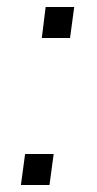

<svg xmlns="http://www.w3.org/2000/svg" viewBox="-20 -531 278 551"><path d="M181 -422H100L111 -511H193ZM122 0H40L52 -89H134Z"/></svg>

Font: Chivo Light Italic
Style: Regular
Weight: 300
Italic angle: -8.05°
Designer: Hector Gatti
Foundry: Omnibus-Type
Version: Version 1.007